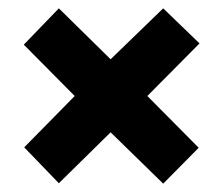

<svg xmlns="http://www.w3.org/2000/svg" viewBox="-20 -583 534 460"><path d="M371 -563 245 -441 121 -563 37 -476 159 -353 38 -230 121 -144 245 -266 371 -143 456 -229 333 -353 458 -479Z"/></svg>

Font: Noto Sans Bengali ExtraCondensed ExtraBold
Style: Regular
Weight: 800
Width: 2
Designer: Joana Ranito - Universal Thirst; Jelle Bosma - Monotype Design Team
Foundry: Universal Thirst ehf.
Version: Version 3.000